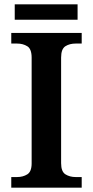

<svg xmlns="http://www.w3.org/2000/svg" viewBox="-20 -866 428 886"><path d="M32 0V-49H59Q86 -49 106 -61.5Q126 -74 126 -112V-600Q126 -640 106 -652.5Q86 -665 59 -665H32V-714H357V-665H329Q301 -665 281.5 -652.5Q262 -640 262 -600V-113Q262 -74 282 -61.5Q302 -49 329 -49H357V0ZM48 -775V-846H338V-775Z"/></svg>

Font: Noto Serif Malayalam SemiBold
Style: Regular
Weight: 600
Designer: Indian type Foundry, Jelle Bosma, Monotype Design Team
Foundry: Monotype Imaging Inc.
Version: Version 2.104; ttfautohint (v1.8.4.7-5d5b)